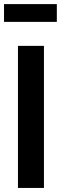

<svg xmlns="http://www.w3.org/2000/svg" viewBox="-24 -926 301 946"><path d="M-4.2 -905.8H256V-818.2H-4.2ZM64.5 -700H192.5V0H64.5Z"/></svg>

Font: Haskoy
Style: Regular
Weight: 400
Designer: Ertekin Erdin
Foundry: Ertekin Erdin
Version: Version 1.500